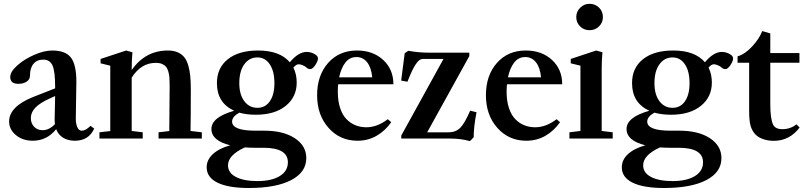

<svg xmlns="http://www.w3.org/2000/svg" viewBox="-20 -713 4165 988"><path d="M148.9 11.2Q97.2 11.2 62 -17.6Q26.9 -46.4 26.9 -88.4Q26.9 -126 58.3 -158Q89.8 -189.9 150.4 -213.9L263.7 -258.3V-267.1Q263.7 -345.7 250.2 -376Q236.8 -406.2 202.6 -406.2Q169.9 -406.2 152.1 -384.5Q134.3 -362.8 134.3 -323.7Q134.3 -304.7 117.7 -293.2Q101.1 -281.7 73.2 -281.7Q32.7 -281.7 32.7 -317.4Q32.7 -343.8 68.6 -376Q104.5 -408.2 156 -430.7Q207.5 -453.1 249 -453.1Q316.9 -453.1 345 -416.7Q373 -380.4 373 -292Q373 -290 370.1 -105.5Q369.6 -78.1 377.4 -59.3Q385.3 -40.5 400.9 -40.5Q420.9 -40.5 445.8 -65.4L464.8 -51.3Q436.5 11.2 365.2 11.2Q330.6 11.2 305.4 -3.9Q280.3 -19 269 -48.3Q221.2 11.2 148.9 11.2ZM138.7 -105.5Q138.7 -78.1 155.8 -60.5Q172.9 -43 199.2 -43Q232.9 -43 262.7 -74.2Q261.2 -85.9 261.2 -99.6Q263.2 -178.2 263.7 -218.8L234.4 -205.6Q185.1 -183.1 161.9 -158.9Q138.7 -134.8 138.7 -105.5Z M491.7 0V-32.2L547.4 -38.6V-375L497.6 -387.2V-409.7L629.4 -453.1L661.6 -443.8Q657.7 -404.8 657.7 -361.3V-352.5Q727.5 -453.1 844.2 -453.1Q873.5 -453.1 894.5 -443.8Q915.5 -434.6 928.5 -418.2Q941.4 -401.9 949 -375.5Q956.5 -349.1 959.2 -320.1Q961.9 -291 961.9 -251Q961.9 -107.9 960.4 -39.1L1018.6 -32.2V0H795.9V-32.2L851.1 -38.6Q853 -191.9 853 -273.9Q853 -297.4 851.8 -313.2Q850.6 -329.1 846.2 -344.7Q841.8 -360.4 834.2 -369.4Q826.7 -378.4 813.7 -384Q800.8 -389.6 782.2 -389.6Q705.6 -389.6 657.7 -313.5V-39.1L714.4 -32.2V0Z M1296.9 -122.6Q1248 -122.6 1211.4 -133.3Q1174.3 -112.8 1174.3 -87.4Q1174.3 -40.5 1294.9 -40.5H1340.8Q1438 -40.5 1497.1 -1.7Q1556.2 37.1 1556.2 100.6Q1556.2 173.3 1478 213.9Q1399.9 254.4 1260.3 254.4Q1155.3 254.4 1099.4 227.1Q1043.5 199.7 1043.5 147.9Q1043.5 109.4 1075.2 80.1Q1106.9 50.8 1164.6 34.7Q1067.9 10.7 1067.9 -49.3Q1067.9 -109.9 1185.1 -143.1Q1096.2 -183.6 1096.2 -285.2Q1096.2 -363.8 1152.6 -408.4Q1209 -453.1 1307.6 -453.1Q1419.9 -453.1 1471.2 -392.6Q1515.6 -445.8 1558.1 -445.8Q1582.5 -445.8 1603 -432.1Q1616.2 -423.8 1616.2 -411.6Q1616.2 -398.9 1602.5 -378.2Q1588.9 -357.4 1576.7 -357.4Q1564.9 -357.4 1556.2 -366.2Q1550.3 -372.1 1537.8 -377.2Q1525.4 -382.3 1517.1 -382.3Q1504.4 -382.3 1489.7 -365.2Q1506.8 -331.1 1506.8 -288.1Q1506.8 -213.9 1450.2 -168.2Q1393.6 -122.6 1296.9 -122.6ZM1304.7 -158.2Q1345.2 -158.2 1368.7 -192.1Q1392.1 -226.1 1392.1 -285.2Q1392.1 -346.2 1368.4 -381.8Q1344.7 -417.5 1304.7 -417.5Q1262.7 -417.5 1237.1 -382.1Q1211.4 -346.7 1211.4 -285.2Q1211.4 -226.6 1237.1 -192.4Q1262.7 -158.2 1304.7 -158.2ZM1153.3 137.7Q1153.3 176.3 1193.8 197.5Q1234.4 218.8 1304.7 218.8Q1377.4 218.8 1419.4 193.1Q1461.4 167.5 1461.4 122.1Q1461.4 47.4 1335.4 47.4H1291Q1261.2 47.4 1240.2 45.4Q1153.3 85 1153.3 137.7Z M1819.8 11.2Q1729.5 11.2 1670.7 -54.9Q1611.8 -121.1 1611.8 -222.7Q1611.8 -325.2 1668.5 -389.2Q1725.1 -453.1 1816.9 -453.1Q1899.4 -453.1 1951.9 -404.5Q2004.4 -356 2004.4 -279.3H1720.2Q1718.3 -262.2 1718.3 -240.7Q1718.3 -193.4 1730.2 -157.2Q1742.2 -121.1 1762.9 -99.9Q1783.7 -78.6 1809.3 -68.4Q1835 -58.1 1865.2 -58.1Q1921.4 -58.1 1975.6 -99.6L1993.2 -84Q1961.9 -39.6 1917.7 -14.2Q1873.5 11.2 1819.8 11.2ZM1814.5 -419.4Q1778.8 -419.4 1756.8 -390.6Q1734.9 -361.8 1725.1 -314.9H1895.5Q1890.6 -365.7 1869.1 -392.6Q1847.7 -419.4 1814.5 -419.4Z M2398.4 13.2Q2351.1 0 2298.3 0H2044.9V-15.6L2262.2 -409.7H2157.7Q2146.5 -409.7 2137.7 -403.3Q2128.9 -397 2118.7 -381.3Q2100.6 -354.5 2076.7 -292.5L2044.4 -298.3L2062.5 -439L2081.1 -451.7Q2133.8 -441.9 2189 -441.9H2395V-424.3L2178.2 -32.2H2290Q2324.7 -32.2 2347.9 -54.9Q2371.1 -77.6 2399.4 -143.6L2432.1 -135.3Q2417.5 -60.5 2417.5 -6.8Z M2688.5 11.2Q2598.1 11.2 2539.3 -54.9Q2480.5 -121.1 2480.5 -222.7Q2480.5 -325.2 2537.1 -389.2Q2593.8 -453.1 2685.5 -453.1Q2768.1 -453.1 2820.6 -404.5Q2873 -356 2873 -279.3H2588.9Q2586.9 -262.2 2586.9 -240.7Q2586.9 -193.4 2598.9 -157.2Q2610.8 -121.1 2631.6 -99.9Q2652.3 -78.6 2678 -68.4Q2703.6 -58.1 2733.9 -58.1Q2790 -58.1 2844.2 -99.6L2861.8 -84Q2830.6 -39.6 2786.4 -14.2Q2742.2 11.2 2688.5 11.2ZM2683.1 -419.4Q2647.5 -419.4 2625.5 -390.6Q2603.5 -361.8 2593.8 -314.9H2764.2Q2759.3 -365.7 2737.8 -392.6Q2716.3 -419.4 2683.1 -419.4Z M3013.7 -693.4Q3042.5 -693.4 3062.5 -673.8Q3082.5 -654.3 3082.5 -625Q3082.5 -596.7 3062.5 -577.1Q3042.5 -557.6 3013.7 -557.6Q2984.9 -557.6 2965.1 -577.1Q2945.3 -596.7 2945.3 -625Q2945.3 -653.3 2965.6 -673.3Q2985.8 -693.4 3013.7 -693.4ZM2910.2 0V-32.2L2966.8 -39.1V-375L2917 -387.2V-409.7L3047.9 -453.1L3080.1 -443.8Q3076.2 -404.8 3076.2 -361.3V-39.1L3132.8 -32.2V0Z M3433.1 -122.6Q3384.3 -122.6 3347.7 -133.3Q3310.5 -112.8 3310.5 -87.4Q3310.5 -40.5 3431.2 -40.5H3477.1Q3574.2 -40.5 3633.3 -1.7Q3692.4 37.1 3692.4 100.6Q3692.4 173.3 3614.3 213.9Q3536.1 254.4 3396.5 254.4Q3291.5 254.4 3235.6 227.1Q3179.7 199.7 3179.7 147.9Q3179.7 109.4 3211.4 80.1Q3243.2 50.8 3300.8 34.7Q3204.1 10.7 3204.1 -49.3Q3204.1 -109.9 3321.3 -143.1Q3232.4 -183.6 3232.4 -285.2Q3232.4 -363.8 3288.8 -408.4Q3345.2 -453.1 3443.8 -453.1Q3556.2 -453.1 3607.4 -392.6Q3651.9 -445.8 3694.3 -445.8Q3718.8 -445.8 3739.3 -432.1Q3752.4 -423.8 3752.4 -411.6Q3752.4 -398.9 3738.8 -378.2Q3725.1 -357.4 3712.9 -357.4Q3701.2 -357.4 3692.4 -366.2Q3686.5 -372.1 3674.1 -377.2Q3661.6 -382.3 3653.3 -382.3Q3640.6 -382.3 3626 -365.2Q3643.1 -331.1 3643.1 -288.1Q3643.1 -213.9 3586.4 -168.2Q3529.8 -122.6 3433.1 -122.6ZM3440.9 -158.2Q3481.4 -158.2 3504.9 -192.1Q3528.3 -226.1 3528.3 -285.2Q3528.3 -346.2 3504.6 -381.8Q3481 -417.5 3440.9 -417.5Q3398.9 -417.5 3373.3 -382.1Q3347.7 -346.7 3347.7 -285.2Q3347.7 -226.6 3373.3 -192.4Q3398.9 -158.2 3440.9 -158.2ZM3289.6 137.7Q3289.6 176.3 3330.1 197.5Q3370.6 218.8 3440.9 218.8Q3513.7 218.8 3555.7 193.1Q3597.7 167.5 3597.7 122.1Q3597.7 47.4 3471.7 47.4H3427.2Q3397.5 47.4 3376.5 45.4Q3289.6 85 3289.6 137.7Z M3961.9 11.7Q3930.7 11.7 3904.5 2Q3878.4 -7.8 3863.8 -24.9Q3848.1 -43.5 3841.6 -68.6Q3835 -93.8 3835 -142.1V-390.1H3775.4V-422.9Q3813.5 -434.1 3850.6 -474.1Q3887.7 -514.2 3902.3 -553.2L3943.8 -541V-439.9H4093.8V-390.1H3943.8V-176.8Q3943.8 -102.1 3958 -72.3Q3969.2 -48.3 4005.9 -48.3Q4047.4 -48.3 4078.6 -73.2L4094.7 -56.6Q4042.5 11.7 3961.9 11.7Z"/></svg>

Font: Elstob 10pt SemiBold
Style: Regular
Weight: 600
Designer: Peter S. Baker
Version: Version 1.015